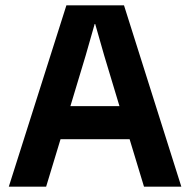

<svg xmlns="http://www.w3.org/2000/svg" viewBox="-20 -700 714 720"><path d="M445 -680 660 0H520L466 -178H207L153 0H13L229 -680ZM244 -302H428L371 -491L337 -610H335L301 -491Z"/></svg>

Font: TASA Orbiter Display
Style: Bold
Weight: 700
Designer: Weizhong Zhang
Version: Version 1.000;Glyphs 3.1.2 (3151)